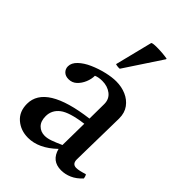

<svg xmlns="http://www.w3.org/2000/svg" viewBox="-226 -843 945 945"><g transform="rotate(45 246.5 -370.0)"><path d="M383 10Q317 10 300 -56Q229 12 155 12Q104 12 68.5 -18.5Q33 -49 33 -103Q33 -235 302 -269Q302 -293 302.5 -318Q303 -343 303 -371Q303 -406 277.5 -425.5Q252 -445 216 -445Q190 -445 172 -437Q172 -414 162 -390Q152 -366 134.5 -349.5Q117 -333 92 -333Q70 -333 57.5 -345.5Q45 -358 45 -376Q45 -400 67.5 -421.5Q90 -443 125 -458.5Q160 -474 198 -483Q236 -492 266 -492Q303 -492 334.5 -478.5Q366 -465 385.5 -438.5Q405 -412 405 -373Q405 -349 404 -310.5Q403 -272 402.5 -228.5Q402 -185 401 -146Q400 -107 400 -83Q400 -51 428 -51Q446 -51 483 -63Q487 -58 488.5 -52Q490 -46 491 -41Q466 -14 438.5 -2Q411 10 383 10ZM300 -83 302 -233Q210 -221 175.5 -194Q141 -167 141 -125Q141 -90 159.5 -71.5Q178 -53 206 -53Q224 -53 246.5 -61Q269 -69 300 -83ZM362 -746V-742L234 -548Q229 -547 220 -548Q211 -549 205 -551L254 -747Q259 -752 288 -752Q328 -752 362 -746Z"/></g></svg>

Font: Tiro Gurmukhi
Style: Regular
Weight: 400
Designer: Gurmukhi: John Hudson & Fiona Ross. Latin: John Hudson.
Foundry: Tiro Typeworks Ltd.
Version: Version 1.52